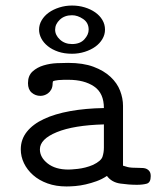

<svg xmlns="http://www.w3.org/2000/svg" viewBox="-20 -667 565 693"><path d="M121 -560Q121 -578 130.5 -594Q140 -610 156 -621.5Q172 -633 194 -640Q216 -647 240 -647Q264 -647 285.5 -640.5Q307 -634 323.5 -622.5Q340 -611 349.5 -595Q359 -579 359 -560Q359 -542 349.5 -526Q340 -510 324 -498.5Q308 -487 286 -480Q264 -473 240 -473Q212 -473 190 -480.5Q168 -488 152.5 -500.5Q137 -513 129 -528.5Q121 -544 121 -560ZM179 -560Q179 -540 196.5 -524Q214 -508 240 -508Q269 -508 284.5 -525Q300 -542 300 -560Q300 -585 280 -598.5Q260 -612 240 -612Q213 -612 196 -596Q179 -580 179 -560ZM55 -128Q55 -164 77 -191.5Q99 -219 138.5 -237.5Q178 -256 233.5 -266Q289 -276 355 -277Q355 -331 319.5 -355Q284 -379 227 -379Q220 -379 211 -379Q202 -379 191 -378Q176 -376 173 -374.5Q170 -373 170 -367Q170 -353 165 -344Q160 -335 153 -330Q146 -325 139 -323Q132 -321 126 -321Q108 -321 94.5 -332.5Q81 -344 81 -367Q81 -394 97.5 -409Q114 -424 137.5 -431Q161 -438 185.5 -439Q210 -440 226 -440Q280 -440 317.5 -426Q355 -412 379 -389.5Q403 -367 413.5 -339.5Q424 -312 424 -285V-69Q430 -67 441 -64Q452 -61 484 -61Q490 -61 497 -60.5Q504 -60 510 -57Q516 -54 520 -48Q524 -42 524 -31Q524 -8 509.5 -4Q495 0 474 0Q445 0 414 -4.5Q383 -9 366 -32Q348 -20 328.5 -13Q309 -6 289.5 -1.5Q270 3 252 4.5Q234 6 220 6Q182 6 151.5 -5Q121 -16 99.5 -35Q78 -54 66.5 -78Q55 -102 55 -128ZM124 -128Q124 -99 152 -77Q180 -55 227 -55Q230 -55 239 -55.5Q248 -56 261 -57.5Q274 -59 288 -62.5Q302 -66 316 -72Q345 -86 350 -101.5Q355 -117 355 -134V-218Q246 -215 185 -190Q124 -165 124 -128Z"/></svg>

Font: CMU Typewriter Custom
Style: Regular
Weight: 500
Monospace: yes
Version: Version 0.7.0